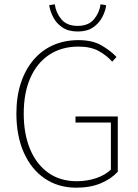

<svg xmlns="http://www.w3.org/2000/svg" viewBox="-20 -858 640 890"><path d="M334 12Q250 12 187.5 -30.5Q125 -73 90.5 -150.5Q56 -228 56 -332Q56 -410 76.5 -472.5Q97 -535 135 -580Q173 -625 226 -648.5Q279 -672 344 -672Q410 -672 452.5 -646.5Q495 -621 520 -594L500 -572Q475 -601 437.5 -621.5Q400 -642 344 -642Q265 -642 208 -604Q151 -566 120.5 -496.5Q90 -427 90 -332Q90 -237 119.5 -166.5Q149 -96 204 -57Q259 -18 336 -18Q384 -18 426.5 -32.5Q469 -47 494 -72V-290H330V-318H526V-62Q496 -29 447.5 -8.5Q399 12 334 12ZM340 -712Q297 -712 269 -731Q241 -750 226.5 -778.5Q212 -807 208 -834L234 -838Q239 -799 264.5 -768.5Q290 -738 340 -738Q390 -738 415.5 -768.5Q441 -799 446 -838L472 -834Q469 -807 454 -778.5Q439 -750 411.5 -731Q384 -712 340 -712Z"/></svg>

Font: Source Sans 3 Variable
Style: Regular
Weight: 200
Designer: Paul D. Hunt
Foundry: Adobe Systems Incorporated
Version: Version 3.026